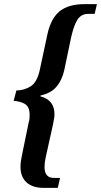

<svg xmlns="http://www.w3.org/2000/svg" viewBox="-20 -780 488 927"><path d="M190 127Q137 127 108 100.5Q79 74 79 26Q79 10 81.5 -6.5Q84 -23 90 -50L119 -191Q122 -200 122.5 -209Q123 -218 123 -226Q123 -264 101 -277.5Q79 -291 46 -293L59 -343Q98 -344 128.5 -363.5Q159 -383 172 -442L209 -615Q226 -692 268.5 -726Q311 -760 388 -760H448L437 -713H406Q373 -713 355 -686.5Q337 -660 323 -598L290 -440Q279 -392 252.5 -361Q226 -330 176 -319L175 -315Q243 -297 243 -229Q243 -216 240 -201.5Q237 -187 235 -175L201 -22Q195 4 195 26Q195 79 240 79H270L259 127Z"/></svg>

Font: Noto Serif Tamil ExtraCondensed SemiBold
Style: Italic
Weight: 600
Width: 2
Italic angle: -12°
Designer: Indian Type Foundry, Tom Grace, and the Monotype Design Team
Foundry: Monotype Imaging Inc.
Version: Version 2.003; ttfautohint (v1.8.4.7-5d5b)